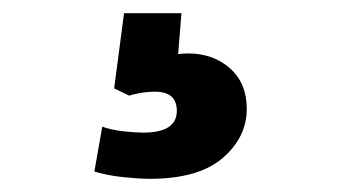

<svg xmlns="http://www.w3.org/2000/svg" viewBox="-20 -50 516 291"><path d="M207 221Q281 221 317.5 189.5Q354 158 354 115Q354 76 328.5 53.5Q303 31 265 31Q258 31 250 32L255 -30H168L153 84L176 95Q181 93 192.5 91Q204 89 215 89Q248 89 248 118Q248 151 197 151Q185 151 167 149Q149 147 135 142L123 210Q143 216 167 218.5Q191 221 207 221Z"/></svg>

Font: Plus Jakarta Sans
Style: Bold
Weight: 700
Designer: Gumpita Rahayu
Foundry: Tokotype
Version: Version 2.004; ttfautohint (v1.8.3)